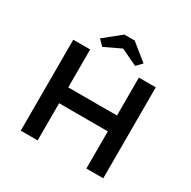

<svg xmlns="http://www.w3.org/2000/svg" viewBox="-193 -1090 1276 1280"><g transform="rotate(30 445.5 -450.0)"><path d="M633 0V-700H763V0ZM128 0V-700H258V0ZM182 -286V-408H696V-286ZM319 -755 278 -797 406 -900H485L613 -797L572 -755L431 -822H460Z"/></g></svg>

Font: Lexend Exa Medium
Style: Regular
Weight: 500
Designer: Bonnie Shaver-Troup, Thomas Jockin
Foundry: Lexend
Version: Version 1.007